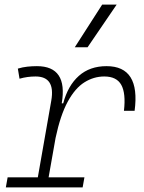

<svg xmlns="http://www.w3.org/2000/svg" viewBox="-20 -815 626 835"><path d="M5.4 0 13.2 -43.9H144.5L203.1 -377.9Q221.2 -482.4 134.8 -482.4Q98.6 -482.4 64.9 -472.7L57.6 -516.6Q78.1 -522.9 98.9 -525.1Q119.6 -527.3 140.6 -527.3Q275.9 -527.3 248.5 -365.7H254.9Q275.4 -442.9 323 -485.1Q370.6 -527.3 443.4 -527.3Q591.3 -527.3 565.4 -333H519Q527.8 -408.7 507.6 -445.6Q487.3 -482.4 433.6 -482.4Q387.7 -482.4 347.2 -457Q306.6 -431.6 274.7 -373Q242.7 -314.5 221.7 -215.3L191.4 -43.9H347.2L339.4 0ZM305.2 -609.4 424.3 -794.9H487.3L360.8 -609.4Z"/></svg>

Font: Cascadia Mono PL ExtraLight
Style: Italic
Weight: 200
Italic angle: -10°
Monospace: yes
Designer: Aaron Bell
Foundry: Saja Typeworks
Version: Version 2404.023; ttfautohint (v1.8.4)